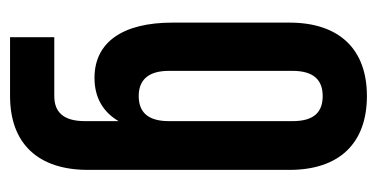

<svg xmlns="http://www.w3.org/2000/svg" viewBox="-204 -539 750 382"><g transform="rotate(-90 171.0 -348.0)"><path d="M171 -703C76 -703 24 -647 24 -548V-147C24 -49 76 7 171 7C265 7 317 -49 317 -147V-380C317 -479 278 -535 207 -535C168 -535 139 -518 121 -487V-554C121 -598 140 -615 171 -615H288V-703ZM221 -141C221 -97 201 -81 171 -81C140 -81 121 -97 121 -141V-387C121 -430 140 -447 171 -447C201 -447 221 -430 221 -387Z"/></g></svg>

Font: Modon Arabic
Style: Bold
Weight: 700
Designer: Ahmedzaza
Foundry: Ahmedzaza
Version: Version 2.010